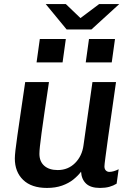

<svg xmlns="http://www.w3.org/2000/svg" viewBox="-20 -915 640 945"><path d="M211 10Q135 10 94 -29.5Q53 -69 53 -135Q53 -148 56 -175.5Q59 -203 65.5 -247.5Q72 -292 81.5 -357.5Q91 -423 104 -511H221Q208 -424 199 -362.5Q190 -301 184.5 -260Q179 -219 176.5 -195Q174 -171 174 -158Q174 -120 198 -99Q222 -78 264 -78Q315 -78 349.5 -112.5Q384 -147 391 -200L435 -511H551Q541 -438 530.5 -367Q520 -296 512 -237.5Q504 -179 499 -141.5Q494 -104 494 -96Q494 -83 501 -76Q508 -69 518 -69Q538 -69 564 -82L554 -11Q538 -1 518 4.5Q498 10 472 10Q426 10 403.5 -11.5Q381 -33 379 -70Q364 -50 341 -31.5Q318 -13 285.5 -1.5Q253 10 211 10ZM308 -770 205 -895H304L376 -826L468 -895H567L430 -770ZM160 -608 176 -723H304L288 -608ZM402 -608 418 -723H546L530 -608Z"/></svg>

Font: Chivo Mono Medium
Style: Italic
Weight: 500
Italic angle: -8.05°
Monospace: yes
Designer: Hector Gatti
Foundry: Omnibus-Type
Version: Version 1.008